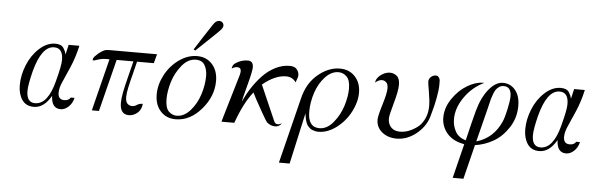

<svg xmlns="http://www.w3.org/2000/svg" viewBox="-55 -896 4157 1342"><g transform="rotate(5 2023.0 -225.0)"><path d="M84 -131.8Q84 -201.7 113 -273.4Q142.1 -345.2 195.1 -393.6Q248 -441.9 307.1 -441.9Q328.1 -441.9 343 -435.5Q357.9 -429.2 366.5 -414.6Q375 -399.9 377.4 -394Q379.9 -388.2 383.8 -373L399.9 -441.9H475.1Q457 -360.8 427.5 -291.5Q397.9 -222.2 378.4 -179.7Q358.9 -137.2 358.9 -103Q358.9 -54.2 402.8 -54.2Q433.6 -54.2 446.8 -76.2H473.1Q463.4 -36.1 437.3 -12.5Q411.1 11.2 382.8 11.2Q318.8 11.2 315.9 -75.2H314.9Q265.1 10.7 194.8 11.2Q138.7 11.2 111.3 -29.8Q84 -70.8 84 -131.8ZM141.1 -96.2Q141.1 -15.1 201.2 -15.1Q290 -15.1 333 -180.2Q334 -184.1 334 -185.1Q362.8 -291 362.8 -333Q362.8 -416 300.8 -416Q212.9 -416 165 -233.9Q141.1 -138.2 141.1 -96.2Z M576.2 -356.9Q576.2 -362.8 587.9 -377Q611.8 -401.9 630.9 -413.8Q649.9 -425.8 660.4 -428Q670.9 -430.2 690.9 -430.2H1021L1003.9 -366.2H886.2Q880.4 -338.4 865.2 -281.2Q850.1 -224.1 841.1 -182.1Q832 -140.1 832 -113.8Q832 -80.6 845.9 -67.4Q859.9 -54.2 877.9 -54.2Q896 -54.2 911.6 -65.2Q927.2 -76.2 952.1 -76.2Q948.2 -34.2 920.7 -11.5Q893.1 11.2 861.8 11.2Q798.8 11.2 798.8 -69.8Q798.8 -102.1 807.4 -145.5Q815.9 -189 835 -263.4Q854 -337.9 860.8 -366.2H743.2L650.9 0H601.1L692.9 -366.2H671.9Q641.1 -366.2 613.5 -357.2Q585.9 -348.1 585 -348.1Q576.2 -348.1 576.2 -356.9Z M1043 -150.9Q1043 -219.7 1078.6 -287.4Q1114.3 -355 1175 -398.4Q1235.8 -441.9 1302.2 -441.9Q1367.2 -441.9 1407.7 -397Q1448.2 -352.1 1448.2 -278.8Q1448.2 -171.9 1369.1 -80.3Q1290 11.2 1189 11.2Q1124 11.2 1083.5 -33.2Q1043 -77.6 1043 -150.9ZM1114.3 -125Q1114.3 -62 1138.7 -38.1Q1163.1 -14.2 1194.8 -14.2Q1246.6 -14.2 1289.8 -63Q1333 -111.8 1354.5 -179Q1376 -246.1 1376 -308.1Q1376 -353 1357.4 -384.5Q1338.9 -416 1294.9 -416Q1240.7 -416 1197.5 -363.5Q1154.3 -311 1134.3 -246.1Q1114.3 -181.2 1114.3 -125ZM1272.9 -486.8Q1278.8 -496.6 1332.5 -579.8Q1386.2 -663.1 1395 -674.8Q1412.1 -699.7 1434.1 -700.2Q1448.2 -700.2 1457 -691.2Q1465.8 -682.1 1465.8 -669.9Q1465.8 -655.8 1449.5 -637.9Q1433.1 -620.1 1358.9 -549.8Q1314 -507.8 1285.2 -480H1283.2Z M1510.7 0Q1511.7 -5.9 1515.6 -17.3Q1519.5 -28.8 1520.5 -35.2L1609.9 -336.9Q1613.8 -353 1613.8 -362.8Q1613.8 -388.7 1587.9 -389.2Q1569.8 -389.2 1548.8 -376Q1548.8 -377.9 1550.3 -382.1Q1551.8 -386.2 1551.8 -387.7Q1551.8 -389.2 1552.7 -392.1Q1553.7 -395 1554.7 -396.5Q1555.7 -397.9 1557.1 -400.9Q1558.6 -403.8 1560.5 -405.5Q1562.5 -407.2 1565.2 -409.7Q1567.9 -412.1 1570.8 -414.6Q1573.7 -417 1577.6 -418.9Q1614.7 -441.9 1657.7 -441.9Q1695.8 -441.9 1695.8 -397Q1695.8 -370.1 1670.2 -274.2Q1644.5 -178.2 1639.6 -151.9Q1664.6 -206.1 1695.6 -253.4Q1726.6 -300.8 1765.6 -341.3Q1804.7 -381.8 1853.3 -406Q1901.9 -430.2 1951.7 -430.2Q1986.8 -430.2 2002.2 -411.6Q2017.6 -393.1 2017.6 -370.1Q2017.6 -355 2002.9 -319.8H2002Q1978 -355 1933.6 -355Q1856.4 -355 1769.5 -283.2Q1773.4 -272 1877 -37.1Q1884.8 -16.1 1903.8 -16.1Q1918 -16.1 1933.6 -26.9Q1916.5 0 1886.7 0Q1854.5 0 1828.6 -22.9Q1821.8 -29.8 1793.2 -79.8Q1764.6 -129.9 1739.7 -175.8L1715.8 -223.1Q1651.9 -144 1600.6 0Z M1935.5 250 2047.4 -199.2Q2055.2 -234.4 2066.4 -262.2Q2097.2 -341.3 2164.3 -391.6Q2231.4 -441.9 2303.7 -441.9Q2369.6 -441.9 2410.2 -397.9Q2450.7 -354 2450.7 -285.2Q2450.7 -219.2 2414.6 -150.1Q2378.4 -81.1 2316.9 -34.9Q2255.4 11.2 2191.4 11.2Q2177.2 11.2 2166 8.1Q2154.8 4.9 2145.8 1.5Q2136.7 -2 2129.2 -9.5Q2121.6 -17.1 2116.5 -22.5Q2111.3 -27.8 2107.4 -37.8Q2103.5 -47.9 2101.1 -53.5Q2098.6 -59.1 2096.7 -70.1Q2094.7 -81.1 2094.2 -84.5Q2093.8 -87.9 2091.8 -98.1L2090.3 -108.9L2010.7 250ZM2115.7 -123Q2115.7 -14.2 2195.8 -14.2Q2250 -14.2 2293.7 -67.6Q2337.4 -121.1 2357.9 -187Q2378.4 -252.9 2378.4 -307.1Q2378.4 -367.2 2353.5 -391.6Q2328.6 -416 2296.4 -416Q2245.6 -416 2202.6 -369.6Q2159.7 -323.2 2137.7 -256.6Q2115.7 -189.9 2115.7 -123Z M2555.2 -365.2Q2559.1 -379.4 2561.3 -385.7Q2563.5 -392.1 2572.8 -403.6Q2582 -415 2598.1 -425.8Q2626 -443.8 2655.3 -443.8Q2682.1 -443.8 2703.1 -426Q2724.1 -408.2 2724.1 -363.8Q2724.1 -321.8 2699.2 -233.9Q2674.3 -146 2674.3 -125Q2674.3 -85.9 2696.8 -62.5Q2719.2 -39.1 2759.3 -39.1Q2774.4 -39.1 2794.9 -43Q2815.4 -46.9 2842.8 -60.5Q2870.1 -74.2 2892.6 -94.7Q2915 -115.2 2931.2 -152.1Q2947.3 -189 2947.3 -236.8Q2947.3 -272.9 2936.8 -334Q2926.3 -395 2926.3 -404.8Q2926.3 -424.8 2941.7 -438.5Q2957 -452.1 2975.1 -452.1Q2989.3 -452.1 2996.8 -441.2Q3004.4 -430.2 3004.9 -420.7Q3005.4 -411.1 3005.4 -391.1Q3005.4 -354 2994.4 -295.4Q2983.4 -236.8 2971.2 -196.8L2960.4 -157.2Q2937.5 -87.4 2874.8 -38.1Q2812 11.2 2740.2 11.2Q2678.2 11.2 2637.2 -22.5Q2596.2 -56.2 2596.2 -109.9Q2596.2 -134.8 2621.3 -216.8Q2646.5 -298.8 2646.5 -333Q2646.5 -362.8 2633.3 -375Q2620.1 -387.2 2603 -387.2Q2581.1 -387.2 2555.2 -365.2Z M3052.7 -164.1Q3052.7 -232.9 3095.7 -296.4Q3138.7 -359.9 3197.3 -395Q3255.9 -430.2 3308.1 -430.2H3316.9Q3234.9 -391.1 3181.4 -314.9Q3127.9 -238.8 3127.9 -159.2Q3127.9 -113.3 3149.4 -73.7Q3170.9 -34.2 3221.7 -19H3222.7Q3252.4 -145 3274.9 -229Q3301.8 -327.1 3349.4 -384.5Q3397 -441.9 3446.8 -441.9Q3501 -441.9 3534.4 -400.9Q3567.9 -359.9 3567.9 -291Q3567.9 -206.1 3523.4 -137.9Q3479 -69.8 3417.5 -34.9Q3356 0 3290 8.8L3230 250H3154.8L3214.8 8.8Q3135.7 -4.4 3094.2 -52.7Q3052.7 -101.1 3052.7 -164.1ZM3296.9 -18.1Q3415 -51.3 3468.8 -171.9Q3481.9 -201.7 3494.9 -261.7Q3507.8 -321.8 3507.8 -352.1Q3507.8 -419.9 3454.1 -419.9Q3437 -419.9 3423.3 -410.9Q3409.7 -401.9 3401.4 -390.4Q3393.1 -378.9 3385 -357.9Q3377 -336.9 3373.3 -323.5Q3369.6 -310.1 3363.8 -284.9Q3357.9 -259.8 3356 -252Z M3630.4 -131.8Q3630.4 -201.7 3659.4 -273.4Q3688.5 -345.2 3741.5 -393.6Q3794.4 -441.9 3853.5 -441.9Q3874.5 -441.9 3889.4 -435.5Q3904.3 -429.2 3912.8 -414.6Q3921.4 -399.9 3923.8 -394Q3926.3 -388.2 3930.2 -373L3946.3 -441.9H4021.5Q4003.4 -360.8 3973.9 -291.5Q3944.3 -222.2 3924.8 -179.7Q3905.3 -137.2 3905.3 -103Q3905.3 -54.2 3949.2 -54.2Q3980 -54.2 3993.2 -76.2H4019.5Q4009.8 -36.1 3983.6 -12.5Q3957.5 11.2 3929.2 11.2Q3865.2 11.2 3862.3 -75.2H3861.3Q3811.5 10.7 3741.2 11.2Q3685.1 11.2 3657.7 -29.8Q3630.4 -70.8 3630.4 -131.8ZM3687.5 -96.2Q3687.5 -15.1 3747.6 -15.1Q3836.4 -15.1 3879.4 -180.2Q3880.4 -184.1 3880.4 -185.1Q3909.2 -291 3909.2 -333Q3909.2 -416 3847.2 -416Q3759.3 -416 3711.4 -233.9Q3687.5 -138.2 3687.5 -96.2Z"/></g></svg>

Font: CMU Classical Serif
Style: Italic
Weight: 500
Italic angle: -14.04°
Version: Version 0.7.0